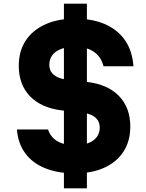

<svg xmlns="http://www.w3.org/2000/svg" viewBox="-20 -920 790 1040"><path d="M326.2 100V-900H450.7V100ZM240.1 -218.9Q253.4 -177.5 290.4 -155.5Q327.3 -133.6 385.7 -133.6Q449.6 -133.6 484.9 -159.1Q520.3 -184.5 520.3 -229.9Q520.3 -262.3 497.1 -283Q473.9 -303.7 430.5 -308.5L315.1 -322Q203.8 -335.3 142.7 -398.4Q81.7 -461.6 81.7 -563.6Q81.7 -642.5 118.8 -699.5Q155.9 -756.5 224.6 -787.7Q293.3 -819 386.7 -819Q481.4 -819 550.1 -788.5Q618.8 -758 657.9 -700.8Q697.1 -643.6 702.8 -561.1H540.8Q527.8 -612.3 488.6 -639.3Q449.3 -666.4 386.7 -666.4Q320.3 -666.4 283.7 -640.4Q247.1 -614.5 247.1 -568.1Q247.1 -535.7 270.5 -515.5Q293.8 -495.3 337 -489.5L452.3 -476Q563.9 -463 624.8 -399.7Q685.8 -336.4 685.8 -234.4Q685.8 -156.5 649.3 -99.5Q612.8 -42.5 545.3 -11.8Q477.9 19 385.7 19Q292.5 19 224 -9Q155.4 -37 116.4 -90.2Q77.4 -143.4 71.7 -218.9Z"/></svg>

Font: Martian Mono SemiExpanded
Style: Regular
Weight: 400
Width: 6
Monospace: yes
Designer: Roman Shamin
Foundry: Evil Martians
Version: Version 1.000